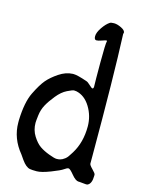

<svg xmlns="http://www.w3.org/2000/svg" viewBox="-116 -836 665 897"><g transform="rotate(15 217.0 -387.0)"><path d="M308.6 -456.1Q307.6 -483.4 307.6 -574.7Q307.6 -666 311.5 -677.7Q311.5 -680.7 308.1 -680.7Q304.7 -680.7 288.1 -674.8Q271.5 -668.9 262.7 -668.9Q252 -668.9 252 -686.5Q252 -704.1 268.6 -728.5Q285.2 -752.9 301.8 -763.7Q306.6 -767.6 322.3 -767.6Q337.9 -767.6 357.9 -757.8Q377.9 -748 377.9 -736.3Q377.9 -734.4 376 -730.5Q384.8 -525.4 384.8 -145.5V-105.5Q384.8 -98.6 400.9 -82.5Q417 -66.4 417 -60.5V-55.7Q417 -16.6 397.5 -7.8Q395.5 -6.8 389.6 -6.8L357.4 -9.8H353.5Q338.9 -9.8 319.3 -33.7Q299.8 -57.6 292.5 -57.6Q285.2 -57.6 272.5 -48.3Q259.8 -39.1 216.8 -22.5Q173.8 -5.9 151.4 -5.9Q128.9 -5.9 119.1 -7.8Q99.6 -10.7 78.1 -41L62.5 -63.5Q9.8 -127 9.8 -204.1V-215.8Q12.7 -302.7 36.1 -350.6Q59.6 -398.4 79.1 -421.4Q98.6 -444.3 131.3 -466.3Q164.1 -488.3 197.3 -489.3H201.2Q219.7 -489.3 267.6 -472.7Q274.4 -470.7 286.6 -459Q298.8 -447.3 303.2 -447.3Q307.6 -447.3 308.6 -456.1ZM234.4 -415Q230.5 -416 223.1 -416Q215.8 -416 190.9 -403.8Q166 -391.6 143.1 -363.3Q120.1 -335 107.4 -311.5Q94.7 -288.1 91.3 -259.8Q87.9 -231.4 87.9 -223.6Q87.9 -188.5 105.5 -160.6Q123 -132.8 142.1 -119.6Q161.1 -106.4 188.5 -96.2Q215.8 -85.9 226.1 -85.9Q236.3 -85.9 243.2 -87.9Q250 -89.8 253.4 -91.8Q256.8 -93.8 260.3 -96.2Q263.7 -98.6 266.1 -100.1Q268.6 -101.6 271.5 -105Q274.4 -108.4 275.9 -109.9Q277.3 -111.3 280.3 -116.2Q283.2 -121.1 284.2 -122.1Q285.2 -123 288.6 -128.9Q292 -134.8 293 -135.7Q328.1 -192.4 328.1 -269.5Q328.1 -320.3 301.8 -363.3Q275.4 -406.2 234.4 -415Z"/></g></svg>

Font: Essays1743
Style: Medium
Weight: 500
Designer: Based on the typeface in a 1743 English translation of the essays of Montaigne.  PostScript/TrueType font designed by Jo
Version: Version 002.100